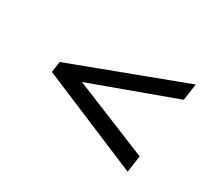

<svg xmlns="http://www.w3.org/2000/svg" viewBox="-87 -697 766 694"><g transform="rotate(30 296.5 -350.0)"><path d="M556.5 -548.1 546.4 -478.5 168.5 -340.2 172 -359.8 510.8 -221.5 500.7 -151.9 83.2 -327.5 89.7 -372.5Z"/></g></svg>

Font: Pathway Extreme 8pt Thin
Style: Italic
Weight: 100
Italic angle: -8°
Designer: Eduardo Rodriguez Tunni
Foundry: Eduardo Rodriguez Tunni
Version: Version 1.000